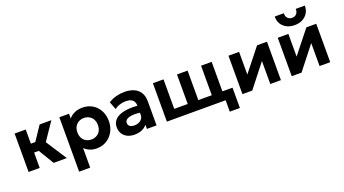

<svg xmlns="http://www.w3.org/2000/svg" viewBox="-68 -1463 4245 2372"><g transform="rotate(-20 2054.0 -277.0)"><path d="M400 0 240 -265.5 399.5 -505H554L396.5 -273L573.5 0ZM71 0V-505H217V-319H370V-202H217V0Z M659 210V-505H786V-443Q815 -477.5 859.8 -498.8Q904.5 -520 966 -520Q1039 -520 1096 -486.2Q1153 -452.5 1185.5 -392Q1218 -331.5 1218 -252.5Q1218 -196 1199.2 -147.5Q1180.5 -99 1146.5 -62.5Q1112.5 -26 1066 -5.5Q1019.5 15 963.5 15Q914 15 874.2 -1.5Q834.5 -18 804.5 -48V210ZM939 -111.5Q978 -111.5 1008.8 -128.8Q1039.5 -146 1056.8 -177.5Q1074 -209 1074 -252.5Q1074 -296 1056.5 -327.5Q1039 -359 1008.5 -376.2Q978 -393.5 939 -393.5Q900.5 -393.5 870 -376.2Q839.5 -359 822 -327.5Q804.5 -296 804.5 -252.5Q804.5 -209 821.8 -177.5Q839 -146 869.5 -128.8Q900 -111.5 939 -111.5Z M1459.5 15Q1408.5 15 1368.5 -4.5Q1328.5 -24 1305.5 -60.2Q1282.5 -96.5 1282.5 -147Q1282.5 -190 1304 -223.5Q1325.5 -257 1369.2 -278.8Q1413 -300.5 1480.2 -308.2Q1547.5 -316 1639 -307L1640.5 -214Q1586 -223 1544.2 -222.5Q1502.5 -222 1474.2 -214Q1446 -206 1431.5 -190.8Q1417 -175.5 1417 -154Q1417 -124.5 1439 -108.8Q1461 -93 1498.5 -93Q1531 -93 1557 -104.5Q1583 -116 1598.5 -138Q1614 -160 1614 -191.5V-312.5Q1614 -342 1601.8 -364.2Q1589.5 -386.5 1563.5 -398.8Q1537.5 -411 1495.5 -411Q1456.5 -411 1417.8 -399.2Q1379 -387.5 1347 -363.5L1308.5 -465.5Q1357 -496.5 1411.5 -510.8Q1466 -525 1518 -525Q1589 -525 1642 -502.5Q1695 -480 1724.2 -433.2Q1753.5 -386.5 1753.5 -314.5V0H1626.5V-55.5Q1601.5 -21.5 1558 -3.2Q1514.5 15 1459.5 15Z M2661.5 150V0H2596.5V-117H2794.5V150ZM1889 0V-505H2028.5V-117H2205.5V-505H2345V-117H2522V-505H2661.5V0Z M2882.5 0V-505H3022V-207L3258.5 -505H3388.5V0H3248.5V-302L3011.5 0Z M3530.5 0V-505H3670V-207L3906.5 -505H4036.5V0H3896.5V-302L3659.5 0ZM3783 -580Q3723 -580 3678 -603.5Q3633 -627 3608.2 -668.5Q3583.5 -710 3585 -764.5H3704Q3702.5 -724.5 3724 -700.2Q3745.5 -676 3783 -676Q3820.5 -676 3841.8 -700.2Q3863 -724.5 3861 -764.5H3980.5Q3982 -711 3957 -669.2Q3932 -627.5 3887 -603.8Q3842 -580 3783 -580Z"/></g></svg>

Font: Geologica Roman SemiBold
Style: Regular
Weight: 600
Designer: Sindre Bremnes, Frode Helland
Foundry: Monokrom Skriftforlag AS
Version: Version 1.010;gftools[0.9.28]